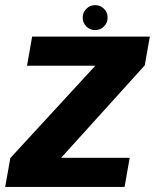

<svg xmlns="http://www.w3.org/2000/svg" viewBox="-38 -737 610 757"><path d="M-17.6 0H453.1L473.4 -114.9H203.9L204.4 -116.3L532.7 -479.3L552.8 -592.7H88.7L68.5 -477.8H337.7L337.2 -477.2L2.8 -113.9ZM336.8 -618.3Q357.6 -618.3 372 -632.8Q386.4 -647.4 386.4 -667.7Q386.4 -688 372 -702.4Q357.5 -716.8 337.3 -716.8Q316.9 -716.8 302.4 -702.4Q288 -688 288 -667.7Q288 -647.2 302.2 -632.8Q316.5 -618.3 336.8 -618.3Z"/></svg>

Font: Anybody Thin
Style: Italic
Weight: 100
Italic angle: -10°
Designer: Tyler Finck
Foundry: Etcetera Type Company
Version: Version 1.114;gftools[0.9.25]